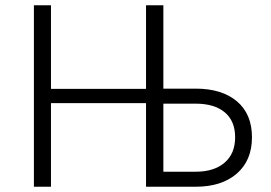

<svg xmlns="http://www.w3.org/2000/svg" viewBox="-20 -710 1029 730"><path d="M108.9 0V-689.9H173.8V-372.1H535.2V-689.9H601.1V-373H724.1Q823.7 -373 880.9 -324.7Q938 -276.4 938 -188Q938 -100.1 880.4 -50Q822.8 0 724.1 0H535.2V-317.9H173.8V0ZM601.1 -57.1H724.1Q793.9 -57.1 834 -91.6Q874 -126 874 -188Q874 -250 834.5 -283Q794.9 -315.9 724.1 -315.9H601.1Z"/></svg>

Font: HK Grotesk Light
Style: Regular
Weight: 300
Designer: Alfredo Marco Pradil and Stefan Peev
Foundry: Hanken Design Co.
Version: Version 1.045;PS 001.045;hotconv 1.0.88;makeotf.lib2.5.64775